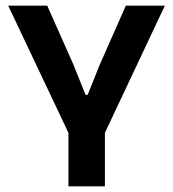

<svg xmlns="http://www.w3.org/2000/svg" viewBox="-20 -659 612 679"><path d="M228.5 -175.5 9 -639H147L240.5 -428.5L282.5 -323.5H290L332 -428.5L425 -639H563L344.5 -175.5ZM222 0V-294.5H351V0Z"/></svg>

Font: Anek Latin SemiBold
Style: Regular
Weight: 600
Designer: Yesha Goshar
Foundry: Ek Type
Version: Version 1.003